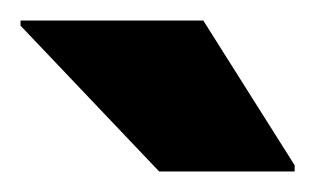

<svg xmlns="http://www.w3.org/2000/svg" viewBox="-20 -737 307 187"><path d="M135 -570 0 -712V-717H178L267 -576V-570Z"/></svg>

Font: Saira Thin ExtraBold
Style: Regular
Weight: 800
Version: Version 1.101